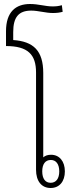

<svg xmlns="http://www.w3.org/2000/svg" viewBox="-20 -934 362 959"><path d="M289 -908C271 -903 259 -902 242 -902C206 -902 173 -914 130 -914C59 -914 10 -875 10 -778V-704C120 -704 160 -661 160 -572V-86C160 -30 187 5 233 5C277 5 304 -28 304 -78C304 -128 277 -161 235 -161C219 -161 206 -157 196 -148V-569C196 -681 147 -727 46 -734V-774C46 -848 73 -881 136 -881C171 -881 208 -869 244 -869C264 -869 278 -871 293 -875ZM234 -135C260 -135 276 -114 276 -78C276 -42 260 -21 233 -21C206 -21 191 -42 191 -78C191 -114 206 -135 234 -135Z"/></svg>

Font: Noto Sans Thai Looped Condensed ExtraLight
Style: Regular
Weight: 200
Width: 3
Designer: Sasikarn Vongin, Ben Mitchell
Foundry: The Fontpad Ltd
Version: Version 1.001